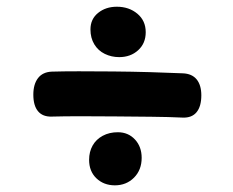

<svg xmlns="http://www.w3.org/2000/svg" viewBox="-20 -602 690 568"><path d="M520.6 -254.1Q479.6 -256.1 427.6 -256.6Q375.6 -257.1 321.1 -257.6Q266.6 -258.1 217.6 -258.1Q168.6 -258.1 133.6 -257.1Q106.6 -256.1 92.6 -272.8Q78.6 -289.4 78.6 -322Q78.6 -353 92.6 -371.1Q106.6 -389.1 133.6 -390.1Q165.6 -391.1 213.1 -391.1Q260.6 -391.1 315.1 -390.6Q369.6 -390.1 423.1 -388.6Q476.6 -387.1 520.6 -385.1Q547.8 -384.1 561.7 -367.2Q575.6 -350.2 575.6 -320Q575.6 -287.4 561.7 -270.3Q547.8 -253.1 520.6 -254.1ZM319.6 -53.7Q286.7 -53.9 265.1 -74.6Q243.6 -95.3 243.6 -129.1Q243.6 -152.8 253.9 -171.3Q264.3 -189.8 283.9 -200.3Q303.4 -210.8 328.6 -210.8Q359.4 -210.8 379.3 -189.3Q399.1 -167.9 399.1 -135.1Q399.1 -99.2 376.4 -76.4Q353.7 -53.7 319.6 -53.7ZM332.6 -433Q309.7 -433 290 -442.6Q270.3 -452.2 258.9 -471Q247.6 -489.8 247.6 -514.9Q247.6 -545.6 270.2 -563.8Q292.8 -582.1 325.6 -582.1Q361.7 -582.1 386.4 -561.4Q411.1 -540.8 411.1 -506.7Q411.1 -473.8 388.7 -453.4Q366.3 -433 332.6 -433Z"/></svg>

Font: Playpen Sans
Style: Regular
Weight: 400
Designer: Laura Meseguer, Veronika Burian, José Scaglione, Kostas Bartsokas, Vera Evstafieva, Tom Grace, Yorlmar Campos
Foundry: TypeTogether
Version: Version 2.000